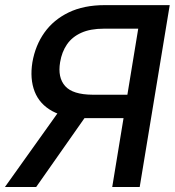

<svg xmlns="http://www.w3.org/2000/svg" viewBox="-30 -748 699 768"><path d="M528.8 0H418.9L522.9 -633.3H385.7Q331.5 -633.3 295.2 -616.9Q258.8 -600.6 238 -570.6Q217.3 -540.5 210.4 -499Q200.2 -438 230.5 -403.8Q260.7 -369.6 340.8 -369.1H527.3L511.2 -275.4H314.9Q231 -275.4 179.7 -303.2Q128.4 -331.1 108.6 -381.8Q88.9 -432.6 99.6 -499Q111.3 -566.4 147.7 -617.7Q184.1 -668.9 244.6 -698.2Q305.2 -727.5 389.2 -727.5H648.9ZM224.1 -328.6H345.2L114.7 0H-10.3Z"/></svg>

Font: Inter Tight Medium
Style: Italic
Weight: 500
Italic angle: -9.39999°
Designer: Rasmus Andersson
Foundry: rsms
Version: Version 3.004